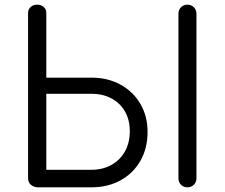

<svg xmlns="http://www.w3.org/2000/svg" viewBox="-20 -801 960 821"><path d="M144 0Q125 0 112.5 -10.5Q100 -21 100 -39V-746Q100 -761 111 -771Q122 -781 139 -781Q156 -781 167 -771Q178 -761 178 -746V-469H371Q441 -469 495.5 -439Q550 -409 580.5 -356.5Q611 -304 611 -237Q611 -167 580.5 -113.5Q550 -60 495.5 -30Q441 0 371 0ZM178 -75H371Q419 -75 456 -95.5Q493 -116 514 -153Q535 -190 535 -240Q535 -289 514 -325Q493 -361 456 -380.5Q419 -400 371 -400H178ZM782 0Q765 0 754 -11Q743 -22 743 -39V-742Q743 -759 754 -770Q765 -781 782 -781Q798 -781 809 -770Q820 -759 820 -742V-39Q820 -22 809 -11Q798 0 782 0Z"/></svg>

Font: Comfortaa
Style: Regular
Weight: 400
Designer: Johan Aakerlund
Foundry: Johan Aakerlund
Version: Version 3.104; ttfautohint (v1.8.1.43-b0c9)